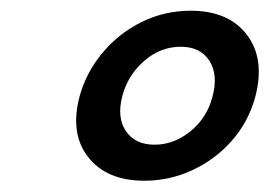

<svg xmlns="http://www.w3.org/2000/svg" viewBox="-20 -736 490 349"><path d="M326.5 -716.5Q396 -716.5 429.2 -672.2Q462.5 -628 443.5 -558Q431 -513.5 400.8 -479.5Q370.5 -445.5 329.2 -426.5Q288 -407.5 242.5 -407.5Q173.5 -407.5 140 -450.8Q106.5 -494 125 -562Q137 -605 166.5 -640.2Q196 -675.5 237.5 -696Q279 -716.5 326.5 -716.5ZM308.5 -651Q271.5 -651 242 -625.2Q212.5 -599.5 202.5 -562Q192 -522.5 208.8 -497.8Q225.5 -473 261 -473Q296 -473 326 -497.2Q356 -521.5 366 -559.5Q377 -599.5 360.8 -625.2Q344.5 -651 308.5 -651Z"/></svg>

Font: Fraunces 9pt S050
Style: Bold Italic
Weight: 700
Italic angle: -16°
Version: Version 1.000; ttfautohint (v1.8.3)